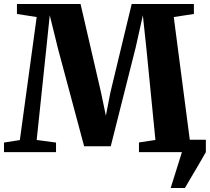

<svg xmlns="http://www.w3.org/2000/svg" viewBox="-24 -763 1052 963"><path d="M832 180 888.5 0 885.5 -62H1008.5V0Q991.5 30.5 972 63.5Q952.5 96.5 934.5 126.8Q916.5 157 903.5 180ZM75.5 -60.5 160 -677.5 61 -693V-743H380L482.5 -300L507 -182.5L530 -300.5L636.5 -743H948.5V-693L847.5 -677.5L928 -61.5L1004.5 -48V0H673V-48.5L755.5 -61L711 -512L692.5 -686L657 -527L531.5 -29.5H398L268 -514.5L225.5 -686.5L207.5 -512.5L160 -61L257 -48V0H-4V-48Z"/></svg>

Font: Merriweather 60pt ExtraBold
Style: Regular
Weight: 800
Version: Version 2.100